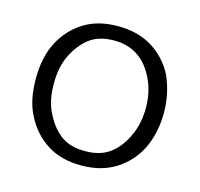

<svg xmlns="http://www.w3.org/2000/svg" viewBox="-87 -649 780 750"><g transform="rotate(15 303.0 -274.5)"><path d="M530 -424Q562 -354 562 -275Q562 -194 530 -127Q498 -65 440.5 -29Q383 7 302 7Q221 7 164.5 -29Q108 -65 76 -127Q44 -185 44 -275Q44 -363 76 -424Q108 -485 164.5 -520.5Q221 -556 302 -556Q383 -556 440.5 -520.5Q498 -485 530 -424ZM465 -161Q489 -211 489 -275Q489 -338 465 -389Q414 -498 302 -498Q240 -498 202 -468.5Q164 -439 140 -389Q117 -343 117 -275Q117 -206 140 -161Q164 -110 202 -80.5Q240 -51 302 -51Q365 -51 403.5 -80.5Q442 -110 465 -161Z"/></g></svg>

Font: Cambay Devanagari
Style: Regular
Weight: 400
Designer: Pooja Saxena
Foundry: Pooja Saxena
Version: Version 1.180;PS 001.180;hotconv 1.0.70;makeotf.lib2.5.58329